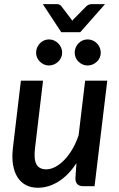

<svg xmlns="http://www.w3.org/2000/svg" viewBox="-20 -900 576 928"><path d="M498.5 -510 437 0H383.5Q344.5 0 344.5 -38L349.5 -111.5Q310.5 -52 262.2 -22.2Q214 7.5 163 7.5Q131 7.5 106 -5.2Q81 -18 65 -42.8Q49 -67.5 43 -103.5Q37 -139.5 42.5 -186L81 -510H188L149.5 -186Q142.5 -131.5 155.8 -106.5Q169 -81.5 203.5 -81.5Q224.5 -81.5 247 -93.2Q269.5 -105 290.5 -126.5Q311.5 -148 329.5 -178.5Q347.5 -209 360 -246.5L391.5 -510ZM216.5 -709.5Q229.5 -709.5 241 -704.5Q252.5 -699.5 261.2 -690.8Q270 -682 275.2 -670.2Q280.5 -658.5 280.5 -645.5Q280.5 -632.5 275.2 -621.2Q270 -610 261.2 -601.8Q252.5 -593.5 241 -588.5Q229.5 -583.5 216.5 -583.5Q204 -583.5 192.8 -588.5Q181.5 -593.5 173 -601.8Q164.5 -610 159.5 -621.2Q154.5 -632.5 154.5 -645.5Q154.5 -658.5 159.5 -670.2Q164.5 -682 173 -690.8Q181.5 -699.5 192.8 -704.5Q204 -709.5 216.5 -709.5ZM276 -744.5 187 -880H255.5Q262 -880 267.2 -877.5Q272.5 -875 275 -872L321.5 -811Q325 -807 329 -799.5Q331.5 -803 334.2 -805.8Q337 -808.5 339.5 -811L399.5 -872Q403.5 -875 409.5 -877.5Q415.5 -880 421.5 -880H487.5L368 -744.5ZM403.5 -709.5Q416.5 -709.5 428 -704.5Q439.5 -699.5 448.2 -690.8Q457 -682 462 -670.2Q467 -658.5 467 -645.5Q467 -632.5 462 -621.2Q457 -610 448.2 -601.8Q439.5 -593.5 428 -588.5Q416.5 -583.5 403.5 -583.5Q390.5 -583.5 379.2 -588.5Q368 -593.5 359.5 -601.8Q351 -610 346 -621.2Q341 -632.5 341 -645.5Q341 -658.5 346 -670.2Q351 -682 359.5 -690.8Q368 -699.5 379.2 -704.5Q390.5 -709.5 403.5 -709.5Z"/></svg>

Font: Lato SemiBold
Style: Italic
Weight: 600
Italic angle: -7°
Designer: Lukasz Dziedzic with Adam Twardoch and Botio Nikoltchev
Foundry: tyPoland Lukasz Dziedzic
Version: Version 2.015; 2015-08-06; http://www.latofonts.com/